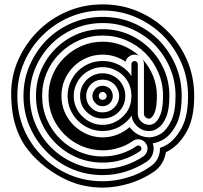

<svg xmlns="http://www.w3.org/2000/svg" viewBox="-20 -583 925 875"><path d="M461 -158Q455 -164 448 -164Q439 -164 435 -158Q430 -153 430 -146Q430 -138 435 -133Q440 -128 448 -128Q454 -128 461 -133Q466 -138 466 -146Q466 -153 461 -158ZM153 149Q128 126 106.5 98.5Q85 71 68.5 36Q52 1 42 -43.5Q32 -88 31 -146Q29 -233 62.5 -308.5Q96 -384 153 -441Q210 -498 285.5 -530.5Q361 -563 448 -563Q535 -563 610.5 -530.5Q686 -498 743 -441Q800 -384 832.5 -308.5Q865 -233 865 -146Q865 -49 834.5 9.5Q804 68 760 97Q754 101 748 104.5Q742 108 736 111Q732 137 718.5 160Q705 183 681 200Q629 235 570 253Q540 262 509.5 267Q479 272 448 272Q361 272 286.5 238Q212 204 153 149ZM709 91Q725 86 745 74Q783 48 810 -4.5Q837 -57 837 -146Q837 -227 806.5 -297Q776 -367 723 -421Q669 -474 599 -504.5Q529 -535 448 -535Q367 -535 296.5 -504.5Q226 -474 173 -421Q119 -367 89 -297Q59 -227 59 -146Q59 -65 89 5.5Q119 76 173 129Q226 183 296.5 213Q367 243 448 243Q505 243 561 226Q618 210 665 176Q688 161 699 138.5Q710 116 709 91ZM481 -179Q494 -164 494 -146Q494 -126 481 -113Q467 -99 448 -99Q427 -99 415 -113Q409 -119 405 -127.5Q401 -136 401 -146Q401 -155 405 -163.5Q409 -172 415 -179Q428 -192 448 -192Q466 -192 481 -179ZM676 70Q684 92 677 115.5Q670 139 650 153Q606 182 553 199Q527 207 501 211Q475 215 448 215Q373 215 307.5 187Q242 159 193 109Q144 60 115.5 -5.5Q87 -71 87 -146Q87 -221 115.5 -286Q144 -351 193 -401Q242 -450 307.5 -478Q373 -506 448 -506Q523 -506 588 -478Q653 -450 703 -401Q752 -351 780 -286Q808 -221 808 -146Q808 -65 785 -18.5Q762 28 729 50Q716 58 703 63Q690 68 676 70ZM501 -199Q478 -220 448 -220Q416 -220 395 -199Q373 -177 373 -146Q373 -113 395 -93Q415 -71 448 -71Q479 -71 501 -93Q511 -103 517 -116.5Q523 -130 523 -146Q523 -161 517 -174.5Q511 -188 501 -199ZM448 -334Q409 -334 375 -319.5Q341 -305 315 -279Q289 -253 274.5 -219Q260 -185 260 -146Q260 -107 274.5 -73Q289 -39 315 -13Q341 13 375 28Q409 43 448 43Q483 43 514.5 30.5Q546 18 571 -4Q587 19 613 32Q637 43 662 43Q690 41 714 26Q741 8 760.5 -33Q780 -74 780 -146Q780 -215 754 -275Q728 -335 683 -381Q638 -426 577.5 -452Q517 -478 448 -478Q379 -478 318.5 -452Q258 -426 213 -381Q168 -335 142 -275Q116 -215 116 -146Q116 -77 142 -16.5Q168 44 213 89Q258 134 318.5 160.5Q379 187 448 187Q473 187 497.5 183Q522 179 545 172Q595 156 634 129Q648 119 651.5 102Q655 85 645 71Q635 56 618 52.5Q601 49 586 59Q555 81 520 91Q485 102 448 102Q397 102 352 82.5Q307 63 273 29Q239 -5 220 -49.5Q201 -94 201 -146Q201 -197 220 -242Q239 -287 273 -320Q307 -354 352 -373.5Q397 -393 448 -393Q496 -393 539 -375.5Q582 -358 615 -328Q606 -334 593 -334Q579 -334 567.5 -325Q556 -316 552 -302Q530 -317 503.5 -325.5Q477 -334 448 -334ZM636 -291Q636 -302 630 -313Q660 -280 677.5 -237Q695 -194 695 -146Q695 -100 687 -76.5Q679 -53 667 -45Q662 -42 659 -42Q656 -42 650 -44Q636 -51 636 -65V-138V-146V-154ZM521 -219Q535 -205 543 -186Q551 -167 551 -146Q551 -124 543 -105.5Q535 -87 521 -73Q491 -43 448 -43Q405 -43 375 -73Q345 -101 345 -146Q345 -189 375 -219Q389 -233 407.5 -241Q426 -249 448 -249Q469 -249 488 -241Q507 -233 521 -219ZM602 83Q613 75 622 86Q629 99 618 106Q580 132 537 145Q497 158 448 158Q385 158 330 134.5Q275 111 233 69Q191 27 167.5 -28Q144 -83 144 -146Q144 -209 167.5 -264Q191 -319 233 -361Q275 -403 330 -426.5Q385 -450 448 -450Q511 -450 566 -426.5Q621 -403 663 -361Q705 -319 728.5 -264Q752 -209 752 -146Q752 -83 736.5 -47.5Q721 -12 698 2Q680 14 661 14Q644 15 626 7Q608 -2 595 -18.5Q582 -35 580 -56Q572 -44 561 -33Q539 -11 510 1.5Q481 14 448 14Q415 14 386 1.5Q357 -11 335 -33Q313 -55 300.5 -84Q288 -113 288 -146Q288 -179 300.5 -208Q313 -237 335 -259Q357 -281 386 -293Q415 -305 448 -305Q481 -305 510 -293Q539 -281 561 -259Q571 -249 579 -236V-291Q579 -297 583.5 -301Q588 -305 593 -305Q599 -305 603.5 -301Q608 -297 608 -291V-150V-146V-141V-65Q608 -50 616.5 -37.5Q625 -25 638 -19Q650 -14 660 -14Q672 -14 683 -21Q700 -32 711.5 -61.5Q723 -91 723 -146Q723 -203 701.5 -253Q680 -303 643 -340Q605 -378 555 -399.5Q505 -421 448 -421Q391 -421 341 -399.5Q291 -378 253 -340Q215 -303 193.5 -253Q172 -203 172 -146Q172 -89 193.5 -39Q215 11 253 49Q291 87 341 108.5Q391 130 448 130Q490 130 529 118Q568 106 602 83ZM541 -239Q523 -256 499 -266.5Q475 -277 448 -277Q420 -277 396.5 -266.5Q373 -256 355 -239Q337 -221 326.5 -197Q316 -173 316 -146Q316 -118 326.5 -94Q337 -70 355 -53Q373 -35 396.5 -24.5Q420 -14 448 -14Q475 -14 499 -24.5Q523 -35 541 -53Q579 -89 579 -146Q579 -201 541 -239Z"/></svg>

Font: Zschusch
Style: Regular
Weight: 400
Designer: Peter Wiegel
Foundry: Peter Wiegel